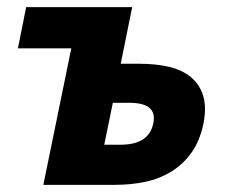

<svg xmlns="http://www.w3.org/2000/svg" viewBox="-20 -516 627 536"><path d="M101 0 179 -381H30L53 -496H349L317 -338H370Q415 -338 451.5 -329.5Q488 -321 512.5 -301Q537 -281 547 -249Q557 -217 548 -171Q538 -123 515 -90.5Q492 -58 459 -37.5Q426 -17 386 -8.5Q346 0 301 0ZM271 -112H317Q396 -112 408 -172Q420 -229 341 -229H295Z"/></svg>

Font: mr_Source Sans Pro
Style: Bold Italic
Weight: 700
Italic angle: -11°
Designer: Paul D. Hunt
Foundry: Adobe Systems Incorporated
Version: Version 1.036;July 10, 2024;FontCreator 11.5.0.2430 64-bit